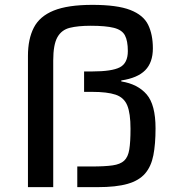

<svg xmlns="http://www.w3.org/2000/svg" viewBox="-20 -770 733 790"><path d="M95 0V-540Q95 -609 119 -656Q143 -703 201 -726.5Q259 -750 360 -750Q462 -750 516 -729Q570 -708 589.5 -668Q609 -628 609 -571Q609 -513 577.5 -481Q546 -449 479 -439V-435Q547 -424 583.5 -381.5Q620 -339 620 -242Q620 -177 611 -131Q602 -85 577 -56Q552 -27 505 -13.5Q458 0 382 0H298V-85H358Q411 -85 443 -89.5Q475 -94 491 -109Q507 -124 512 -155Q517 -186 517 -240Q517 -304 503.5 -336.5Q490 -369 455.5 -380.5Q421 -392 359 -392H326V-476H359Q440 -476 473 -493Q506 -510 506 -560Q506 -602 494 -624.5Q482 -647 448.5 -655.5Q415 -664 353 -664Q301 -664 267 -655.5Q233 -647 216 -616.5Q199 -586 199 -521V0Z"/></svg>

Font: Saira Expanded Medium
Style: Regular
Weight: 500
Width: 7
Designer: Hector Gatti with collaboration of the Omnibus-Type team
Foundry: Omnibus-Type
Version: Version 1.100; ttfautohint (v1.8.3)